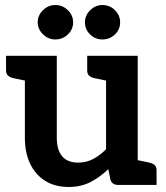

<svg xmlns="http://www.w3.org/2000/svg" viewBox="-20 -736 660 764"><path d="M253 8Q197 8 158 -17.5Q119 -43 99 -86.5Q79 -130 79 -187V-514H206V-187Q206 -140 227 -114.5Q248 -89 291 -89Q323 -89 350 -103Q377 -117 402 -142V-514H528V0H451Q425 0 419 -23L411 -63Q379 -32 341 -12Q303 8 253 8ZM504 0 517 -101 574 -89Q588 -86 595.5 -79Q603 -72 603 -58V0ZM103 -514 91 -413 33 -425Q20 -428 12 -435Q4 -442 4 -456V-514ZM426 -514 413 -413 356 -425Q342 -428 334.5 -435Q327 -442 327 -456V-514ZM271 -647Q271 -619 250 -599Q229 -579 200 -579Q172 -579 151 -599.5Q130 -620 130 -647Q130 -675 151 -695.5Q172 -716 200 -716Q229 -716 250 -695.5Q271 -675 271 -647ZM458 -647Q458 -619 437.5 -599Q417 -579 387 -579Q359 -579 338.5 -599Q318 -619 318 -647Q318 -675 339 -695.5Q360 -716 387 -716Q417 -716 437.5 -695.5Q458 -675 458 -647Z"/></svg>

Font: Aleo
Style: Bold
Weight: 700
Designer: Alessio Laiso
Foundry: Alessio Laiso
Version: Version 2.001;gftools[0.9.29]